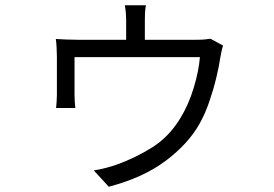

<svg xmlns="http://www.w3.org/2000/svg" viewBox="-20 -638 1040 729"><path d="M827 -465Q824 -457 821 -442.5Q818 -428 816 -417Q812 -388 801.5 -344Q791 -300 775 -253Q759 -206 737 -167Q694 -91 608.5 -27Q523 37 393 71L336 9Q358 6 384 -1Q410 -8 426 -14Q495 -39 558 -78.5Q621 -118 664 -188Q696 -240 715.5 -304.5Q735 -369 739 -421H263Q263 -405 263 -374.5Q263 -344 263 -315.5Q263 -287 263 -275Q263 -265 264 -250.5Q265 -236 266 -228H193Q194 -238 195 -252Q196 -266 196 -277Q196 -286 196 -306Q196 -326 196 -349Q196 -372 196 -392Q196 -412 196 -422Q196 -435 195 -456Q194 -477 192 -490Q209 -489 231 -488Q253 -487 274 -487H459V-561Q459 -572 458 -586.5Q457 -601 454 -618H534Q531 -601 530.5 -586.5Q530 -572 530 -561V-487H725Q748 -487 760 -488.5Q772 -490 779 -491Z"/></svg>

Font: Source Han Sans SC Normal
Style: Regular
Weight: 350
Designer: Ryoko NISHIZUKA 西塚涼子 (kana, bopomofo & ideographs); Paul D. Hunt (Latin, Greek & Cyrillic); Sandoll Communications 산돌커뮤니
Foundry: Adobe
Version: Version 2.004;hotconv 1.0.118;makeotfexe 2.5.65603